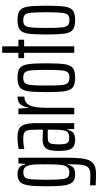

<svg xmlns="http://www.w3.org/2000/svg" viewBox="408 -1106 897 1753"><g transform="rotate(-90 856.5 -229.5)"><path d="M41 196V144Q86 147 133 147Q179 147 199.5 131Q220 115 226.5 75.5Q233 36 233 -49V-59H228Q222 -24 202 -8Q182 8 144 8Q96 8 72.5 -14Q49 -36 40.5 -90Q32 -144 32 -254Q32 -366 41 -421Q50 -476 73.5 -497Q97 -518 145 -518Q179 -518 201.5 -503Q224 -488 232 -447H236L241 -510H293V-77Q293 33 283 89.5Q273 146 241.5 172.5Q210 199 144 199Q97 199 41 196ZM227 -116Q233 -156 233 -247Q233 -313 232 -346Q231 -379 226 -402Q219 -436 204 -450.5Q189 -465 162 -465Q129 -465 115 -451Q101 -437 96.5 -395.5Q92 -354 92 -255Q92 -157 96.5 -115Q101 -73 114.5 -59Q128 -45 160 -45Q189 -45 204.5 -61Q220 -77 227 -116Z M355 -142Q355 -198 365 -230Q375 -262 398 -275.5Q421 -289 460 -289Q483 -289 549 -286V-332Q549 -395 543.5 -421Q538 -447 521 -456.5Q504 -466 464 -466Q417 -466 372 -456V-507Q424 -518 480 -518Q530 -518 557.5 -503.5Q585 -489 597 -451.5Q609 -414 609 -342V0H556L552 -63H547Q540 -22 517.5 -7Q495 8 461 8Q420 8 397.5 -5Q375 -18 365 -50.5Q355 -83 355 -142ZM543 -99Q547 -123 548 -149Q549 -175 549 -204V-242H475Q451 -242 438.5 -235Q426 -228 420.5 -207Q415 -186 415 -144Q415 -104 419.5 -83.5Q424 -63 436.5 -54.5Q449 -46 473 -46Q502 -46 520 -56Q538 -66 543 -99Z M690 -510H742L747 -419H751Q761 -476 785.5 -497Q810 -518 851 -518V-455Q795 -455 772 -409Q749 -363 749 -262V0H690Z M892 -255Q892 -371 900.5 -424Q909 -477 936.5 -497.5Q964 -518 1024 -518Q1084 -518 1111 -497.5Q1138 -477 1146.5 -424Q1155 -371 1155 -255Q1155 -139 1146.5 -86Q1138 -33 1111 -12.5Q1084 8 1024 8Q964 8 936.5 -12.5Q909 -33 900.5 -86Q892 -139 892 -255ZM1095 -255Q1095 -355 1090.5 -396Q1086 -437 1071 -451.5Q1056 -466 1021 -466Q989 -466 975 -450.5Q961 -435 956.5 -393.5Q952 -352 952 -255Q952 -156 956.5 -115Q961 -74 975.5 -59Q990 -44 1024 -44Q1058 -44 1072 -59Q1086 -74 1090.5 -115.5Q1095 -157 1095 -255Z M1251 0V-458H1202V-510H1251V-658H1310V-510H1370V-458H1310V0Z M1418 -255Q1418 -371 1426.5 -424Q1435 -477 1462.5 -497.5Q1490 -518 1550 -518Q1610 -518 1637 -497.5Q1664 -477 1672.5 -424Q1681 -371 1681 -255Q1681 -139 1672.5 -86Q1664 -33 1637 -12.5Q1610 8 1550 8Q1490 8 1462.5 -12.5Q1435 -33 1426.5 -86Q1418 -139 1418 -255ZM1621 -255Q1621 -355 1616.5 -396Q1612 -437 1597 -451.5Q1582 -466 1547 -466Q1515 -466 1501 -450.5Q1487 -435 1482.5 -393.5Q1478 -352 1478 -255Q1478 -156 1482.5 -115Q1487 -74 1501.5 -59Q1516 -44 1550 -44Q1584 -44 1598 -59Q1612 -74 1616.5 -115.5Q1621 -157 1621 -255Z"/></g></svg>

Font: Saira Ultra Condensed
Style: Regular
Weight: 400
Width: 1
Designer: Hector Gatti with collaboration of the Omnibus-Type team
Foundry: Omnibus-Type
Version: Version 1.001; ttfautohint (v1.8)